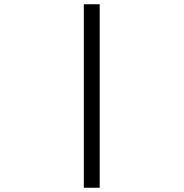

<svg xmlns="http://www.w3.org/2000/svg" viewBox="-20 -770 868 907"><path d="M451 117H376V-750H451Z"/></svg>

Font: Girassol
Style: Regular
Weight: 400
Width: 3
Designer: Liam Spradlin
Version: Version 1.004